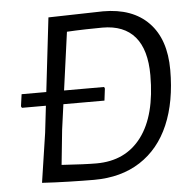

<svg xmlns="http://www.w3.org/2000/svg" viewBox="-49 -693 742 748"><g transform="rotate(-5 322.0 -319.5)"><path d="M622 -395Q622 -271 583.5 -181Q545 -91 470 -42.5Q395 6 289 6Q250 6 192.5 4.5Q135 3 87 0H86L115 -193L167 -640H168L381 -645Q496 -645 559 -580Q622 -515 622 -395ZM543 -381Q543 -481 500 -531.5Q457 -582 373 -582Q348 -582 308 -581Q268 -580 234 -578L182 -199L168 -63Q260 -57 304 -57Q418 -57 480.5 -140.5Q543 -224 543 -381ZM362 -345 356.2 -298H33.5L30.3 -304L36.8 -351H359.4Z"/></g></svg>

Font: Alegreya Sans SC
Style: Italic
Weight: 400
Italic angle: -7°
Designer: Juan Pablo del Peral
Foundry: Huerta Tipografica
Version: Version 2.008; ttfautohint (v1.6)